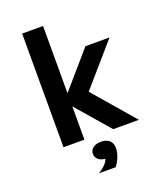

<svg xmlns="http://www.w3.org/2000/svg" viewBox="-192 -969 1134 1346"><g transform="rotate(-20 375.0 -295.5)"><path d="M251.3 -297.3 524.6 -613.1H704.4L437 -305.2L700.4 0H508.7ZM137.8 -848H293.8V0H137.8ZM315.3 115Q315.3 87.4 337.4 70.4Q359.5 53.4 396.4 53.4Q433.3 53.4 455.5 70.4Q477.6 87.4 477.6 115Q477.6 142.6 455.5 159.6Q433.3 176.6 396.4 176.6Q359.5 176.6 337.4 159.6Q315.3 142.6 315.3 115ZM387.2 168.6 396.4 53.4Q437.3 53.4 459.5 73.4Q481.6 93.4 481.6 130Q481.6 161 468.4 195.3Q455.3 229.5 433.6 256.6H309.3Q343 236.2 364.4 212.2Q385.9 188.2 387.2 168.6Z"/></g></svg>

Font: Martian Mono sWd Rg
Style: Regular
Weight: 400
Width: 6
Monospace: yes
Designer: Roman Shamin
Foundry: Evil Martians
Version: Version 1.000